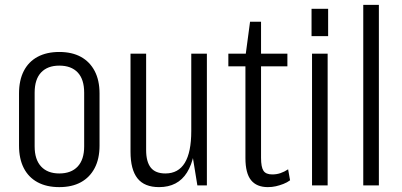

<svg xmlns="http://www.w3.org/2000/svg" viewBox="-20 -760 1646 787"><path d="M223 7Q171 7 134 -13Q97 -33 77.5 -71Q58 -109 58 -163V-377Q58 -431 77.5 -469Q97 -507 134 -527Q171 -547 223 -547Q275 -547 311.5 -527Q348 -507 368 -469Q388 -431 388 -377V-163Q388 -109 368 -71Q348 -33 311.5 -13Q275 7 223 7ZM223 -49Q272 -49 298.5 -77.5Q325 -106 325 -160V-380Q325 -435 298.5 -463Q272 -491 223 -491Q175 -491 148.5 -463Q122 -435 122 -380V-160Q122 -106 148.5 -77.5Q175 -49 223 -49Z M579 -145Q579 -97 598 -73Q617 -49 658 -49Q711 -49 737.5 -92.5Q764 -136 764 -223L784 -290V-231Q784 -113 746.5 -53Q709 7 632 7Q572 7 543.5 -29Q515 -65 515 -138V-540H579ZM828 0H789L764 -154V-540H828Z M1078 7Q1032 7 1009 -21.5Q986 -50 986 -112V-529L1005 -671H1050V-113Q1050 -75 1060 -60Q1070 -45 1096 -45Q1114 -45 1130 -50.5Q1146 -56 1161 -66L1169 -21Q1157 -12 1141.5 -6Q1126 0 1110.5 3.5Q1095 7 1078 7ZM916 -540H1158V-488H916Z M1323 -540V0H1259V-540ZM1325 -724V-612H1257V-724Z M1533 -740V0H1469V-740Z"/></svg>

Font: Pathway Extreme Condensed ExtraLight
Style: Regular
Weight: 250
Width: 3
Version: Version 1.001;gftools[0.9.26]